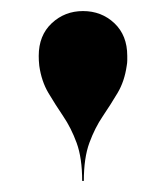

<svg xmlns="http://www.w3.org/2000/svg" viewBox="-20 -780 300 347"><path d="M128.5 -453Q128.5 -494.5 118.5 -521.8Q108.5 -549 94.2 -570Q80 -591 67.5 -612Q55 -633 51 -661Q50.5 -666.5 50.2 -670.5Q50 -674.5 50 -679Q50 -716 73.5 -738Q97 -760 130 -760Q163.5 -760 186.8 -738Q210 -716 210 -679Q210 -674.5 210 -670.5Q210 -666.5 209 -661Q205 -633 192.5 -612Q180 -591 165.8 -570Q151.5 -549 141.5 -521.8Q131.5 -494.5 131.5 -453Z"/></svg>

Font: Bodoni Moda 72pt
Style: Bold
Weight: 700
Designer: Owen Earl
Foundry: indestructible type
Version: Version 2.004